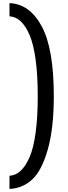

<svg xmlns="http://www.w3.org/2000/svg" viewBox="-20 -924 441 1240"><path d="M41.2 296.2V211.2Q81.2 208.8 113.1 179.4Q145 150 170.6 91.9Q196.2 33.8 210 -66.9Q223.8 -167.5 223.8 -302.5Q223.8 -438.8 210 -539.4Q196.2 -640 170.6 -698.8Q145 -757.5 113.1 -786.9Q81.2 -816.2 41.2 -818.8V-903.8Q171.2 -898.8 249.4 -754.4Q327.5 -610 327.5 -302.5Q327.5 -93.8 288.1 43.1Q248.8 180 186.9 236.2Q125 292.5 41.2 296.2Z"/></svg>

Font: Now Alt Medium
Style: Regular
Weight: 500
Designer: Alfredo Marco Pradil
Foundry: Alfredo Marco Pradil
Version: Version 1.002;PS 001.002;hotconv 1.0.88;makeotf.lib2.5.64775